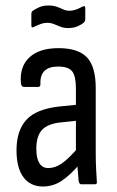

<svg xmlns="http://www.w3.org/2000/svg" viewBox="-20 -670 425 698"><path d="M275 0Q269 0 266 -11Q265 -25 262.5 -52.5Q260 -80 260 -100L256 -117V-348Q256 -393 242.5 -410.5Q229 -428 191 -428Q124 -428 127 -364Q127 -354 119 -354H67Q57 -354 56 -369Q51 -428 87 -461.5Q123 -495 193 -495Q264 -495 296 -461.5Q328 -428 328 -350V-120Q328 -81 329.5 -54Q331 -27 332 -11Q334 0 325 0ZM136 8Q90 8 65 -26Q40 -60 40 -124Q40 -195 76 -234.5Q112 -274 197 -283L267 -290V-232L201 -225Q153 -220 132.5 -197.5Q112 -175 112 -129Q112 -95 123 -77Q134 -59 156 -59Q180 -59 205 -76Q230 -93 269 -139L271 -75Q233 -31 202.5 -11.5Q172 8 136 8ZM228 -568Q212 -568 199.5 -573Q187 -578 176 -582.5Q165 -587 152 -587Q139 -587 126 -582Q113 -577 103 -572Q94 -567 94 -577V-618Q94 -626 98 -630Q106 -636 121 -643Q136 -650 155 -650Q174 -650 186.5 -645.5Q199 -641 209.5 -636Q220 -631 232 -631Q246 -631 258.5 -636Q271 -641 280 -646Q290 -651 290 -640V-600Q290 -596 288.5 -593Q287 -590 285 -588Q277 -581 262.5 -574.5Q248 -568 228 -568Z"/></svg>

Font: Sofia Sans Condensed
Style: Regular
Weight: 400
Designer: Botio Nikoltchev, Ani Petrova
Foundry: lettersoup
Version: Version 4.100